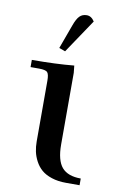

<svg xmlns="http://www.w3.org/2000/svg" viewBox="-77 -688 456 732"><g transform="rotate(10 151.5 -321.5)"><path d="M22 -411.1V-439Q115.2 -439 185.1 -445.8L188 -418V-141.1Q188 -79.6 210.9 -52.7Q233.9 -25.9 284.2 -25.9V0H231Q200.2 0 175.8 -8.1Q151.4 -16.1 136.5 -29.1Q121.6 -42 111.8 -60.3Q102.1 -78.6 98.1 -97.2Q94.2 -115.7 94.2 -136.2V-371.1Q94.2 -396 87.2 -403.6Q80.1 -411.1 55.2 -411.1ZM117.2 -502 150.9 -594.2Q160.6 -621.6 171.4 -632.3Q182.1 -643.1 199.2 -643.1Q216.8 -643.1 229 -624L141.1 -493.2Z"/></g></svg>

Font: Dihjauti S
Style: Bold
Weight: 700
Designer: T. Christopher White
Version: Version 3.0.0